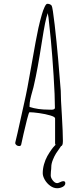

<svg xmlns="http://www.w3.org/2000/svg" viewBox="-20 -770 431 1009"><path d="M323.2 192.4Q323.2 204.6 309.6 211.9Q295.9 219.2 280.3 219.2Q261.2 219.2 243.7 206.3Q226.1 193.4 215.3 174.6Q204.6 155.8 204.6 140.1Q204.6 117.2 211.4 93Q218.3 68.8 229 49.8Q251 12.2 266.6 -3.4L272 -8.8Q269.5 -12.7 269.5 -17.1V-147.9Q269.5 -155.8 244.4 -163.3Q219.2 -170.9 186.3 -175.5Q153.3 -180.2 134.8 -180.2Q131.8 -180.2 122.1 -142.6Q113.8 -109.9 104 -67.4Q94.2 -24.9 91.3 -9.8Q89.4 -2.4 80.6 -2.4Q72.8 -2.4 66.4 -7.3Q60.1 -12.2 60.1 -19Q60.1 -20 60.5 -20.5V-22L72.3 -71.8L92.8 -164.1L107.4 -230Q122.6 -294.9 145.5 -428.2Q170.4 -571.3 181.6 -622.1Q189.9 -659.2 199.7 -692.9Q206.1 -715.8 214.4 -733.4Q222.2 -750 228.5 -750Q244.1 -750 251.5 -740.2Q256.8 -731.4 267.3 -640.1Q277.8 -548.8 285.6 -459L299.3 -293Q299.3 -250 305.2 -162.6Q310.5 -71.3 310.5 -32.2V-27.8Q310.5 -14.6 307.6 -8.3Q305.2 -2.9 300.8 -2L295.4 5.9Q283.7 21.5 274.7 35.9Q265.6 50.3 258.3 68.8Q249.5 90.3 249.5 107.4Q249.5 118.2 247.6 130.4L247.1 140.1Q246.6 145 246.6 151.4Q246.6 164.6 257.6 178.5Q268.6 192.4 280.3 192.4Q285.6 192.4 296.4 187Q306.2 182.1 312.5 182.1Q323.2 182.1 323.2 192.4ZM268.6 -203.1Q268.6 -265.1 261.7 -372.6Q254.9 -480 247.1 -562Q243.2 -605 234.9 -678.2L232.9 -689Q231 -696.3 231 -701.2Q223.1 -678.7 216.6 -646Q210 -613.3 199.7 -547.9Q176.8 -400.9 158.7 -324.2Q156.7 -313 149.9 -290Q142.6 -264.6 138.9 -246.8Q135.3 -229 135.3 -213.9V-208Q177.7 -193.8 236.3 -193.8H242.2Q245.1 -193.4 249 -193.4Q268.6 -193.4 268.6 -203.1Z"/></svg>

Font: Amatica SC
Style: Regular
Weight: 400
Version: Version 2.000